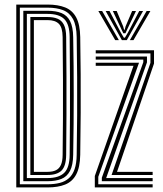

<svg xmlns="http://www.w3.org/2000/svg" viewBox="-20 -820 712 840"><path d="M51.2 0V-800H188.5Q233.5 -800 265 -787.5Q296.5 -775 313.2 -744.1Q330 -713.2 331 -658Q332.2 -576.8 332.9 -495.6Q333.5 -414.5 333 -327.6Q332.5 -240.8 331 -142.5Q330 -87.5 313.2 -56.4Q296.5 -25.2 265 -12.6Q233.5 0 188 0ZM66.8 -13.8H188Q218.2 -13.8 241.8 -19.9Q265.2 -26 281.5 -40.5Q297.8 -55 306.4 -80.1Q315 -105.2 315.5 -142.8Q317 -229.5 317.5 -313.5Q318 -397.5 317.5 -482.6Q317 -567.8 315.5 -657.8Q314.5 -708.8 299.4 -736.6Q284.2 -764.5 256.1 -775.5Q228 -786.5 188.5 -786.5H66.8ZM82 -27.2V-772.8H188.5Q224.5 -772.8 249 -762.8Q273.5 -752.8 286.5 -727.8Q299.5 -702.8 300.2 -657.5Q301.5 -592.2 302 -529Q302.5 -465.8 302.5 -402.6Q302.5 -339.5 302 -275Q301.5 -210.5 300.2 -143Q299.5 -97.5 286.2 -72.2Q273 -47 248.2 -37.1Q223.5 -27.2 188 -27.2ZM97.5 -41H188Q237 -41 260.6 -63.5Q284.2 -86 284.8 -142.5Q285.8 -232 286.1 -315Q286.5 -398 286.1 -481.9Q285.8 -565.8 284.8 -658Q284.2 -714 261.1 -736.6Q238 -759.2 188.5 -759.2H97.5ZM112.8 -54.5V-745.5H188.5Q213.8 -745.5 231.8 -738.1Q249.8 -730.8 259.5 -711.8Q269.2 -692.8 269.5 -658Q270.5 -569.8 270.8 -486.6Q271 -403.5 270.8 -319Q270.5 -234.5 269.5 -142.5Q269 -93.8 249.5 -74.1Q230 -54.5 188 -54.5ZM128.2 -68.2H188Q210.8 -68.2 225.1 -75.4Q239.5 -82.5 246.6 -98.8Q253.8 -115 254 -142.5Q255 -220.8 255.4 -301.4Q255.8 -382 255.5 -470Q255.2 -558 254 -658Q253.5 -700.2 237.2 -716.1Q221 -732 188.5 -732H128.2ZM468.2 -54.5 638.2 -545V-586.5H398.8V-600H653.8V-542L492 -68.2H647.8V-54.5ZM394.8 0V-50L564 -532H398.8V-545.5H588.2L410 -46.5V-13.8H647.8V0ZM425.5 -27.2V-42.5L607 -548V-559.2H398.8V-572.8H623V-547.2L444.5 -41H647.8V-27.2ZM410.2 -772H426.8L500 -644.5H484ZM442.2 -772H459L508.5 -677.5L521.8 -655.2H526.5L539.8 -677.5L589.2 -772H606L534.8 -644.5H513.2ZM473.5 -772H490.5L518.8 -704.8L522.8 -689.8H525.5L529.5 -704.8L558.2 -772H575L538.2 -695L528.8 -674.5H519.5L509.8 -695ZM621.5 -772H638L564 -644.5H548.2Z"/></svg>

Font: Big Shoulders Inline Display Thin Medium
Style: Regular
Weight: 500
Version: Version 2.002